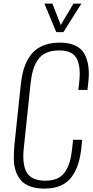

<svg xmlns="http://www.w3.org/2000/svg" viewBox="-20 -1061 529 1091"><path d="M299.8 -878.4 232.4 -1040.5H277.8L325.2 -918.9L397.5 -1040.5H442.4L340.3 -878.4ZM232.9 10.7Q186 10.7 152.1 -1.7Q118.2 -14.2 99.1 -36.1Q80.1 -58.1 69.6 -88.9Q59.1 -119.6 58.6 -156Q58.1 -192.4 61.5 -233.4L97.7 -576.7Q102.1 -620.6 111.3 -655.8Q120.6 -690.9 137.7 -722.2Q154.8 -753.4 179 -774.2Q203.1 -794.9 238.8 -806.9Q274.4 -818.8 320.3 -818.8Q372.1 -818.8 407 -802.5Q441.9 -786.1 459 -756.3Q476.1 -726.6 481.9 -684.6Q487.8 -642.6 481.4 -590.8L477.1 -549.8H425.3L429.7 -591.3Q435.1 -634.3 431.9 -668.2Q428.7 -702.1 417.2 -725.8Q405.8 -749.5 380.6 -762Q355.5 -774.4 316.4 -774.4Q273.4 -774.4 243.2 -761Q212.9 -747.6 194.8 -720.7Q176.8 -693.8 167.5 -661.4Q158.2 -628.9 153.3 -583L115.7 -224.6Q110.4 -179.7 113.8 -144.3Q117.2 -108.9 129.9 -84.5Q142.6 -60.1 169.7 -47.1Q196.8 -34.2 238.3 -34.2Q277.3 -34.2 305.4 -46.9Q333.5 -59.6 350.3 -85Q367.2 -110.4 376.2 -141.8Q385.3 -173.3 390.1 -217.8L395 -266.6H446.8L442.9 -226.6Q437.5 -171.9 424.6 -130.9Q411.6 -89.8 387.7 -56.6Q363.8 -23.4 325 -6.3Q286.1 10.7 232.9 10.7Z"/></svg>

Font: Oswald
Style: Extra-Light
Weight: 200
Designer: Vernon Adams
Foundry: Vernon Adams
Version: 3.0; ttfautohint (v0.94.23-7a4d-dirty) -l 8 -r 50 -G 200 -x 